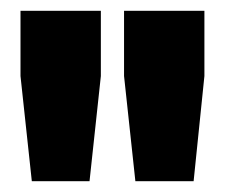

<svg xmlns="http://www.w3.org/2000/svg" viewBox="-20 -720 418 356"><path d="M39 -384H146L167 -579V-700H18V-579ZM231 -384H339L359 -579V-700H210V-579Z"/></svg>

Font: Fixel Text ExtraBold
Style: Regular
Weight: 800
Width: 4
Designer: AlfaBravo + MacPaw
Foundry: Kyrylo Tkachov, Marchela Mozhyna, Serhii Makarenko, Maria Weinstein, Zakhar Kryvoshyya
Version: Version 1.211